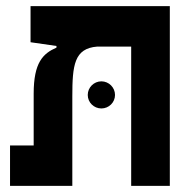

<svg xmlns="http://www.w3.org/2000/svg" viewBox="-20 -606 626 626"><path d="M533.7 0V-585.9H79.6V-468.3L164.1 -456.1V-450.7C120.1 -431.6 89.8 -401.9 89.8 -300.8V-131.8H12.7V0H215.8V-291.5C215.8 -394 222.2 -448.2 296.9 -454.1H407.7V0ZM310.5 -252.4C335 -252.4 355 -272 355 -296.4C355 -320.8 335 -340.8 310.5 -340.8C286.1 -340.8 266.1 -320.8 266.1 -296.4C266.1 -272 286.1 -252.4 310.5 -252.4Z"/></svg>

Font: Cascadia Code
Style: Bold
Weight: 700
Monospace: yes
Designer: Aaron Bell
Foundry: Saja Typeworks
Version: Version 2404.023